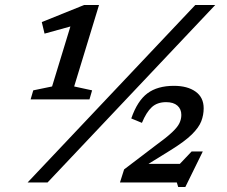

<svg xmlns="http://www.w3.org/2000/svg" viewBox="-20 -727 904 765"><path d="M90 0 758 -707H837.5L169.5 0ZM788 -123.5 718.5 18H690L684.5 0H458L474.5 -52L600 -147.5Q643.5 -179 665.5 -199.8Q687.5 -220.5 695 -236.5Q702.5 -252.5 702.5 -269Q702.5 -292.5 686.8 -306.2Q671 -320 642 -320Q606.5 -320 584.8 -300Q563 -280 545.5 -237.5L503 -255Q527.5 -325.5 567.5 -355.2Q607.5 -385 673 -385Q727 -385 759.2 -362Q791.5 -339 791.5 -295.5Q791.5 -269 782 -244Q772.5 -219 744 -191Q715.5 -163 658 -127.5L571.5 -74H696.5L743.5 -123.5ZM187.5 -382.5 260.5 -621.5 157.5 -593 146.5 -639 315 -707H374.5L275.5 -382.5L347 -367L336.5 -331H102L112.5 -367Z"/></svg>

Font: Newsreader 6pt
Style: Italic
Weight: 400
Italic angle: -17°
Designer: Hugues Gentile
Foundry: Production Type
Version: Version 1.003; ttfautohint (v1.8.3)